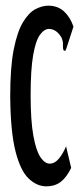

<svg xmlns="http://www.w3.org/2000/svg" viewBox="-20 -647 290 677"><path d="M143 10Q110 10 81 -17.5Q52 -45 34.5 -114Q17 -183 16 -308Q16 -410 28.5 -473Q41 -536 61.5 -569.5Q82 -603 105.5 -615Q129 -627 150 -627Q184 -627 206 -606.5Q228 -586 239 -553L214 -476L210 -467L204 -470Q201 -478 202 -489.5Q203 -501 196 -516Q186 -532 175 -538.5Q164 -545 153 -545Q136 -545 121 -524.5Q106 -504 97 -453Q88 -402 88 -311Q88 -222 97.5 -169Q107 -116 122.5 -93Q138 -70 155 -70Q173 -70 187.5 -87.5Q202 -105 213 -131L231 -55Q215 -22 194.5 -6Q174 10 143 10Z"/></svg>

Font: Inconsolata UltraCondensed Bold
Style: Regular
Weight: 700
Width: 1
Monospace: yes
Designer: Raph Levien, Cyreal, Brenton Simpson
Foundry: Raph Levien, Cyreal, Google
Version: Version 3.001; ttfautohint (v1.8.2.53-6de2)